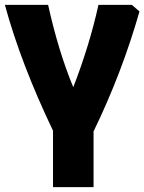

<svg xmlns="http://www.w3.org/2000/svg" viewBox="-35 -560 591 786"><path d="M265 -203Q332 -376 368 -540H505L536 -513Q464 -261 348 -22V206H182V-25Q50 -301 -15 -540H162Q204 -350 265 -203Z"/></svg>

Font: Repo
Style: ExtraBold
Weight: 800
Designer: Stefan Peev
Foundry: Context Ltd
Version: Version 001.000